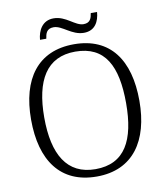

<svg xmlns="http://www.w3.org/2000/svg" viewBox="-95 -963 908 1051"><g transform="rotate(-10 358.5 -437.0)"><path d="M425 -777C488 -777 511 -826 515 -877H480C476 -850 469 -824 431 -824C384 -824 343 -884 274 -884C210 -884 185 -830 181 -781H216C220 -808 226 -836 266 -836C314 -836 357 -777 425 -777ZM358 10C560 10 659 -136 659 -358C659 -585 561 -725 359 -725C158 -725 57 -585 57 -359C57 -132 156 10 358 10ZM358 -31C200 -31 130 -152 130 -358C130 -564 200 -684 359 -684C525 -684 585 -564 585 -358C585 -153 522 -31 358 -31Z"/></g></svg>

Font: Noto Serif Devanagari Light
Style: Regular
Weight: 300
Designer: Universal Thirst, Indian Type Foundry and the Monotype Design Team
Foundry: Monotype Imaging Inc.
Version: Version 2.004